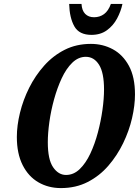

<svg xmlns="http://www.w3.org/2000/svg" viewBox="-20 -949 709 980"><path d="M291 11Q227 11 176 -18.5Q125 -48 95.5 -106.5Q66 -165 66 -250Q66 -308 82 -373.5Q98 -439 129 -501Q160 -563 205.5 -614Q251 -665 310.5 -695Q370 -725 444 -725Q505 -725 556 -697.5Q607 -670 638 -613Q669 -556 669 -467Q669 -411 654 -346Q639 -281 608.5 -218Q578 -155 533 -103Q488 -51 427.5 -20Q367 11 291 11ZM317 -56Q356 -56 387 -86Q418 -116 441 -165Q464 -214 479.5 -272.5Q495 -331 503 -388.5Q511 -446 511 -492Q511 -578 485.5 -618.5Q460 -659 418 -659Q380 -659 349 -629Q318 -599 295 -549.5Q272 -500 256 -442Q240 -384 232 -326.5Q224 -269 224 -223Q224 -135 251 -95.5Q278 -56 317 -56ZM447 -771Q384 -771 359.5 -814.5Q335 -858 333 -929H396Q398 -895 415 -878Q432 -861 460 -861Q489 -861 511 -877Q533 -893 546 -929H605Q597 -891 577.5 -854.5Q558 -818 525.5 -794.5Q493 -771 447 -771Z"/></svg>

Font: Noto Serif ExtraCondensed ExtraBold
Style: Italic
Weight: 800
Width: 2
Italic angle: -12°
Designer: Monotype Design Team
Foundry: Monotype Imaging Inc.
Version: Version 2.013